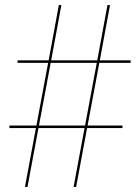

<svg xmlns="http://www.w3.org/2000/svg" viewBox="-20 -734 550 754"><path d="M78 0 121 -231H17V-241H123L169 -487H49V-497H171L211 -714H221L181 -497H362L402 -714H412L372 -497H493V-487H370L324 -241H461V-231H322L279 0H269L312 -231H131L88 0ZM133 -241H314L360 -487H179Z"/></svg>

Font: Noto Serif Display SemiCondensed Light
Style: Regular
Weight: 300
Width: 4
Designer: Monotype Design Team
Foundry: Monotype Imaging Inc.
Version: Version 2.009